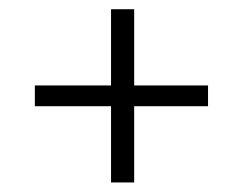

<svg xmlns="http://www.w3.org/2000/svg" viewBox="-20 -459 514 406"><path d="M214.8 -278.3V-439.5H263.7V-278.3H419.9V-234.4H263.7V-73.2H214.8V-234.4H53.7V-278.3Z"/></svg>

Font: Voltera Light
Style: Light
Weight: 300
Designer: Bernd Montag
Version: Version 1.301